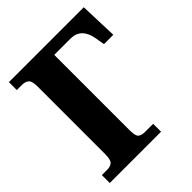

<svg xmlns="http://www.w3.org/2000/svg" viewBox="-198 -837 961 961"><g transform="rotate(-45 282.5 -357.0)"><path d="M23 0H386V-56H328Q304 -56 292 -66Q280 -76 280 -115V-650H395Q469 -650 485 -564L494 -512H560L553 -714H23V-658H61Q81 -658 95 -647.5Q109 -637 109 -595V-119Q109 -77 95.5 -66.5Q82 -56 61 -56H23Z"/></g></svg>

Font: Noto Serif SemiCondensed Extra
Style: Regular
Weight: 800
Width: 4
Designer: Monotype Design Team
Foundry: Monotype Imaging Inc.
Version: Version 1.002